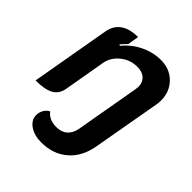

<svg xmlns="http://www.w3.org/2000/svg" viewBox="-199 -632 964 964"><g transform="rotate(45 282.5 -150.0)"><path d="M87 -413Q95 -460 129.5 -484.5Q164 -509 223 -509L213 -449Q190 -426 183 -417L189 -413Q227 -459 279 -484Q331 -509 386 -509Q449 -509 489.5 -468Q530 -427 530 -365Q530 -350 527 -333L463 28Q448 113 392.5 161Q337 209 253 209Q203 209 170.5 186.5Q138 164 138 129Q138 110 148 92.5Q158 75 175 67Q200 101 252 101Q288 101 310 82Q332 63 339 27L399 -315Q401 -329 401 -334Q401 -365 381 -383Q361 -401 326 -401Q276 -401 237 -369.5Q198 -338 190 -291L151 -67Q143 -27 110.5 -9Q78 9 13 9Z"/></g></svg>

Font: K2D
Style: Bold Italic
Weight: 700
Italic angle: -10°
Designer: Katatrad Aksorn Co.,Ltd.
Foundry: Cadson Demak Co.,Ltd.
Version: Version 1.000; ttfautohint (v1.6)